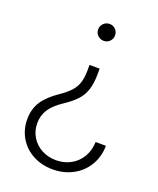

<svg xmlns="http://www.w3.org/2000/svg" viewBox="-135 -619 730 887"><g transform="rotate(20 229.5 -176.0)"><path d="M175.8 -120.1Q131.8 -91.3 111.8 -61.3Q91.8 -31.2 91.8 7.8Q91.8 45.9 110.4 75.9Q128.9 106 160.6 122.8Q192.4 139.6 231.4 139.6Q270 139.6 302.2 122.3Q334.5 105 354 73Q373.5 41 375 -2H425.8Q424.8 52.7 399.2 95.2Q373.5 137.7 329.3 161.1Q285.2 184.6 231.4 184.6Q177.2 184.6 134 161.6Q90.8 138.7 66.4 97.9Q42 57.1 42 5.9Q42 -43.5 65.9 -80.6Q89.8 -117.7 142.6 -153.3Q174.8 -175.3 192.6 -195.1Q210.4 -214.8 218.3 -239Q226.1 -263.2 226.6 -297.9V-327.1H276.4V-297.9Q275.9 -252 265.4 -221.2Q254.9 -190.4 233.6 -167.5Q212.4 -144.5 175.8 -120.1ZM291 -495.1Q291 -478.5 279.1 -466.3Q267.1 -454.1 250 -454.1Q232.4 -454.1 220.2 -466.1Q208 -478 208 -495.1Q208 -512.7 220.2 -524.9Q232.4 -537.1 250 -537.1Q267.1 -537.1 279.1 -524.9Q291 -512.7 291 -495.1Z"/></g></svg>

Font: Pretendard ExtraLight
Style: Regular
Weight: 200
Designer: Base glyphs from Inter by Rasmus Andersson; Hangeul glyphs from Noto Sans CJK(Source Han Sans) by Jang Soo-young and Kan
Foundry: Kil Hyung-jin
Version: Version 1.309